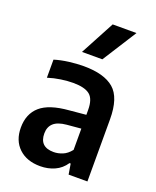

<svg xmlns="http://www.w3.org/2000/svg" viewBox="-150 -895 807 993"><g transform="rotate(20 253.0 -399.0)"><path d="M193 9.5Q119 9.5 75.2 -32Q31.5 -73.5 31.5 -144.5Q31.5 -220 80 -262.5Q128.5 -305 236.5 -313.5L327.5 -322V-348.5Q327.5 -409 299.2 -431.5Q271 -454 207.5 -454Q177.5 -454 141 -448.8Q104.5 -443.5 70 -432.5V-532Q105.5 -543 148.5 -548.5Q191.5 -554 229.5 -554Q342 -554 396.2 -507.5Q450.5 -461 450.5 -341.5V0H347L337.5 -57.5H331Q308 -23 272 -6.8Q236 9.5 193 9.5ZM156 -157.5Q156 -83 233.5 -83Q257.5 -83 282.2 -93Q307 -103 327.5 -129V-246L249 -239Q201 -234.5 178.5 -214Q156 -193.5 156 -157.5ZM195 -620 295.5 -808H426.5L307 -620Z"/></g></svg>

Font: Encode Sans SemiCondensed SemiCondensed SemiBold
Style: Regular
Weight: 600
Width: 4
Designer: Multiple Designers
Foundry: Impallari Type
Version: Version 3.000; ttfautohint (v1.8.3) -l 8 -r 50 -G 200 -x 14 